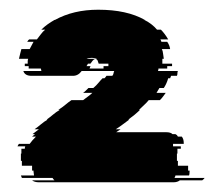

<svg xmlns="http://www.w3.org/2000/svg" viewBox="-20 -725 441 395"><path d="M339 -359H401Q399 -356 396 -354H350Q345 -350 337 -350H60Q51 -350 46 -354H92Q89 -357 88 -359H25L23 -364H50Q50 -366 49.5 -368Q49 -370 49 -372V-374H46V-384H25V-394H23V-409H24V-419H31Q31 -422 32 -424H16Q17 -426 17.5 -427Q18 -428 19 -429H41Q43 -432 46.5 -436Q50 -440 54 -444H46L52 -449H47L48 -450L60 -459H51Q58 -464 64.5 -469.5Q71 -475 78 -479H76Q83 -484 89.5 -489.5Q96 -495 103 -499H100Q108 -504 114.5 -509.5Q121 -515 127 -519H151Q156 -523 161 -526.5Q166 -530 170 -534H151Q154 -536 157 -539Q160 -542 162 -544H172Q178 -549 182.5 -554.5Q187 -560 191 -564H195Q198 -567 199 -569H211Q213 -571 213.5 -574Q214 -577 215 -579H148Q141 -569 130 -569H45Q31 -569 28 -579H65Q65 -581 64.5 -582Q64 -583 64 -584H39V-589H31V-594H37Q37 -596 37 -599Q37 -602 38 -604H19Q20 -609 21.5 -614.5Q23 -620 24 -624H41Q43 -628 45 -631.5Q47 -635 49 -639H36Q37 -641 38 -642Q39 -643 40 -644H56Q60 -649 64 -654.5Q68 -660 73 -664H65Q71 -670 78 -675Q85 -680 92 -684H93Q131 -705 182 -705Q241 -705 278 -684H277Q285 -680 291.5 -675Q298 -670 303 -664H311Q319 -656 326 -644H310Q312 -640 312 -639H324Q329 -632 330 -624H313Q315 -620 315.5 -614.5Q316 -609 317 -604H314V-594H334V-589H324V-584H306Q306 -581 305 -579H346Q345 -577 345 -574Q345 -571 344 -569H332L330 -564H326Q323 -553 317 -544H308L302 -534H321Q318 -530 315.5 -526.5Q313 -523 309 -519H286Q282 -514 276.5 -509Q271 -504 266 -499H268Q263 -494 257 -489Q251 -484 244 -479H246Q239 -474 232.5 -469Q226 -464 218 -459H228L219 -453H322Q331 -453 335 -449H341Q343 -448 344 -447Q345 -446 346 -444H354Q358 -439 358 -431V-429H336V-424H352V-419H345V-409H344V-394H346V-384H367V-374H370V-372Q370 -366 369 -364H341Q341 -363 339 -359ZM169 -606Q165 -606 162.5 -605.5Q160 -605 158 -604H180Q174 -606 169 -606ZM193 -584V-589H203V-594H183Q182 -597 181 -600Q180 -603 176 -604Q173 -603 170.5 -600Q168 -597 166 -594H161L158 -589H167Q166 -589 166 -588.5Q166 -588 166 -588Q165 -587 165 -586Q165 -585 164 -584Z"/></svg>

Font: Rubik Glitch
Style: Regular
Weight: 400
Designer: Hubert and Fischer, NaN
Foundry: Hubert and Fischer, NaN
Version: Version 2.200